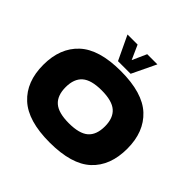

<svg xmlns="http://www.w3.org/2000/svg" viewBox="-235 -1203 1440 1440"><g transform="rotate(45 485.5 -483.0)"><path d="M40 -369Q40 -547 147.5 -647Q255 -747 485 -747Q716 -747 823.5 -647Q931 -547 931 -369Q931 -188 824 -89Q717 10 485 10Q256 10 148 -89.5Q40 -189 40 -369ZM694 -369Q694 -457 645 -500Q596 -543 485 -543Q375 -543 326 -500Q277 -457 277 -369Q277 -280 326 -237Q375 -194 485 -194Q596 -194 645 -236.5Q694 -279 694 -369ZM484 -862 535 -976H643L551 -784H417L326 -976H433Z"/></g></svg>

Font: Mantou Sans
Style: Regular
Weight: 400
Designer: Mant0u / artakana
Foundry: Mant0u / artakana
Version: Version 1.001;October 22, 2023;FontCreator 14.0.0.2901 64-bi